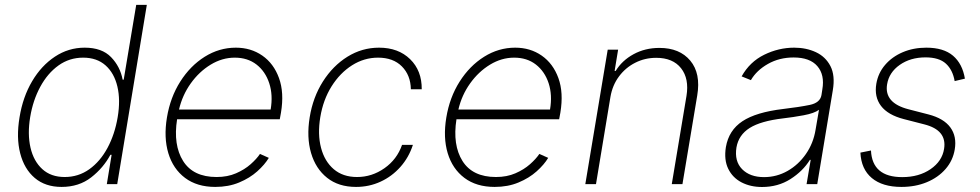

<svg xmlns="http://www.w3.org/2000/svg" viewBox="-20 -747 3976 779"><path d="M455.6 0 575.7 -727.3H532.7L481.9 -423.7H477.6Q467.8 -476.6 430.7 -515.1Q393.5 -553.6 323.6 -553.6Q257.9 -553.6 202.9 -517.2Q147.8 -480.8 110.3 -417.3Q72.7 -353.7 59.3 -271.3Q45.5 -188.9 61.9 -125.2Q78.2 -61.4 121 -25Q163.9 11.4 229.9 11.4Q300.2 11.4 350 -27.3Q399.7 -66.1 427.9 -119H432.9L413.4 0ZM457.5 -271.7Q445.8 -202.1 416.2 -147Q386.6 -92 342.4 -60.4Q298.2 -28.8 242.5 -28.8Q186.7 -28.8 151.6 -60.9Q116.4 -93 103.7 -148.1Q91.1 -203.1 102.4 -271.7Q113.7 -340.2 143.4 -394.9Q173 -449.6 217.3 -481.4Q261.5 -513.1 317.6 -513.1Q373 -513.1 408.3 -481.7Q443.5 -450.3 456.3 -395.8Q469.2 -341.3 457.5 -271.7Z M853.3 11.4Q779.5 11.4 730.8 -25.2Q682.2 -61.8 663 -125.4Q643.8 -188.9 657.3 -270.2Q670.8 -351.9 711.3 -415.8Q751.8 -479.8 810.5 -516.7Q869.3 -553.6 936.8 -553.6Q997.9 -553.6 1044.2 -521.5Q1090.6 -489.3 1112 -430.2Q1133.5 -371.1 1120 -290.1L1115.1 -263.1H698.5Q682.2 -158.7 723 -93.7Q763.8 -28.8 858.7 -28.8Q903.1 -28.8 937.7 -43.9Q972.3 -58.9 996.8 -80.6Q1021.3 -102.3 1034.8 -122.5L1070.7 -106.5Q1054.3 -79.2 1023.8 -51.8Q993.3 -24.5 950.3 -6.6Q907.3 11.4 853.3 11.4ZM706.3 -302.6H1078.1Q1088.1 -361.5 1072.4 -409.3Q1056.8 -457 1020.8 -485.1Q984.7 -513.1 932.5 -513.1Q881.4 -513.1 834.7 -484.7Q788 -456.3 753.9 -408.6Q719.8 -360.8 706.3 -302.6Z M1424.4 11.4Q1353.7 11.4 1307.2 -25.6Q1260.7 -62.5 1242 -126.4Q1223.4 -190.3 1236.5 -271Q1249.6 -352.3 1290.1 -416.2Q1330.6 -480.1 1389.7 -516.9Q1448.9 -553.6 1517.8 -553.6Q1596.2 -553.6 1644 -506.9Q1691.8 -460.2 1691.1 -384.9H1647Q1646 -441.8 1610.6 -477.5Q1575.3 -513.1 1513.8 -513.1Q1457.4 -513.1 1408.4 -482.1Q1359.4 -451 1325.3 -396.7Q1291.2 -342.3 1279.5 -271.7Q1268.1 -202.4 1282.5 -147.4Q1296.9 -92.3 1334.2 -60.5Q1371.4 -28.8 1428.6 -28.8Q1489 -28.8 1539.8 -64.5Q1590.6 -100.1 1611.2 -159.1H1655.2Q1638.8 -108.3 1604.6 -69.8Q1570.3 -31.2 1524 -9.9Q1477.6 11.4 1424.4 11.4Z M1986.9 11.4Q1913 11.4 1864.3 -25.2Q1815.7 -61.8 1796.5 -125.4Q1777.3 -188.9 1790.8 -270.2Q1804.3 -351.9 1844.8 -415.8Q1885.3 -479.8 1944.1 -516.7Q2002.8 -553.6 2070.3 -553.6Q2131.4 -553.6 2177.7 -521.5Q2224.1 -489.3 2245.6 -430.2Q2267 -371.1 2253.6 -290.1L2248.6 -263.1H1832Q1815.7 -158.7 1856.5 -93.7Q1897.4 -28.8 1992.2 -28.8Q2036.6 -28.8 2071.2 -43.9Q2105.8 -58.9 2130.3 -80.6Q2154.8 -102.3 2168.3 -122.5L2204.2 -106.5Q2187.9 -79.2 2157.3 -51.8Q2126.8 -24.5 2083.8 -6.6Q2040.8 11.4 1986.9 11.4ZM1839.8 -302.6H2211.6Q2221.6 -361.5 2206 -409.3Q2190.3 -457 2154.3 -485.1Q2118.3 -513.1 2066.1 -513.1Q2014.9 -513.1 1968.2 -484.7Q1921.5 -456.3 1887.4 -408.6Q1853.3 -360.8 1839.8 -302.6Z M2456.7 -353.7 2398.1 0H2354.8L2445.7 -545.5H2487.9L2473.7 -459.2H2478Q2503.6 -501.4 2550.4 -527Q2597.3 -552.6 2655.5 -552.6Q2737.6 -552.6 2780.7 -500.9Q2823.9 -449.2 2808.9 -359.7L2748.9 0H2705.6L2765.3 -358Q2776.6 -427.6 2743.4 -470Q2710.2 -512.4 2642.4 -512.4Q2596.6 -512.4 2557.4 -492.5Q2518.1 -472.7 2491.5 -437Q2464.8 -401.3 2456.7 -353.7Z M3071.7 11.7Q3024.9 11.7 2988.6 -7.1Q2952.4 -25.9 2934.7 -62.1Q2916.9 -98.4 2925.1 -150.2Q2936.8 -218.4 2992.2 -255.1Q3047.6 -291.9 3158.7 -305Q3222.3 -312.5 3264.9 -321.2Q3307.5 -329.9 3312.9 -361.2L3316.4 -383.9Q3326.7 -443.2 3296.3 -478.5Q3266 -513.8 3199.9 -513.8Q3142 -513.8 3095.9 -487.7Q3049.7 -461.6 3026.6 -421.9L2989 -437.1Q3022 -496.1 3080.6 -524.9Q3139.2 -553.6 3202.4 -553.6Q3251.1 -553.6 3290.3 -535.3Q3329.5 -517 3349.3 -478.9Q3369 -440.7 3359 -381L3295.8 0H3252.5L3269.2 -98.4H3266Q3237.6 -52.6 3187.1 -20.4Q3136.7 11.7 3071.7 11.7ZM3079.9 -28.4Q3131 -28.4 3175.2 -53.4Q3219.5 -78.5 3249.8 -122.2Q3280.2 -165.8 3289.1 -221.2L3302.9 -301.5Q3283.7 -287.3 3240.6 -279.3Q3197.4 -271.3 3157.3 -266.7Q3066.4 -256 3021.7 -227.8Q2976.9 -199.6 2968 -148.8Q2959.2 -93 2990.9 -60.7Q3022.7 -28.4 3079.9 -28.4Z M3894.9 -427.9 3853.3 -418Q3845.5 -463.4 3817.8 -488.8Q3790.1 -514.2 3735.1 -514.2Q3674 -514.2 3630.5 -483.7Q3587 -453.1 3579.2 -404.8Q3566.8 -329.2 3666.2 -303.6L3747.2 -282.7Q3808.9 -266.7 3835.8 -230.1Q3862.6 -193.5 3853.7 -140.6Q3846.2 -95.5 3816.4 -61.3Q3786.6 -27 3740.4 -7.8Q3694.2 11.4 3637.4 11.4Q3560.4 11.4 3517.2 -24.7Q3474.1 -60.7 3470.9 -127.8L3513.8 -136.4Q3518.8 -28.4 3640.6 -28.4Q3708.5 -28.4 3755.5 -60.7Q3802.6 -93 3810.4 -143.1Q3822.8 -219.1 3729.8 -242.5L3647 -263.8Q3582.4 -280.5 3554.5 -317.3Q3526.6 -354 3535.5 -407.3Q3543 -451 3571.2 -483.8Q3599.4 -516.7 3642.8 -535.2Q3686.1 -553.6 3738.3 -553.6Q3808.2 -553.6 3846.6 -521Q3884.9 -488.3 3894.9 -427.9Z"/></svg>

Font: Inter UI Extra Light
Style: Italic
Weight: 200
Italic angle: -9.39999°
Designer: Rasmus Andersson
Foundry: rsms
Version: 3.2;8d6f07862